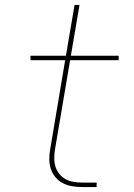

<svg xmlns="http://www.w3.org/2000/svg" viewBox="-20 -755 540 775"><path d="M311 0Q291 0 270.5 -3.5Q250 -7 233 -16Q216 -25 203.5 -40Q191 -55 185 -74Q179 -93 179 -113.5Q179 -134 183 -155L243 -512H103V-530H246L281 -735H301L266 -530H459V-512H263L202 -152Q199 -134 199 -116Q199 -98 204 -82Q209 -66 219.5 -53Q230 -40 244.5 -32Q259 -24 276.5 -21Q294 -18 311 -18H370V0Z"/></svg>

Font: iosevka_custom_sans_ss08 Thin
Style: Italic
Weight: 100
Italic angle: -10°
Designer: Belleve Invis
Foundry: Belleve Invis
Version: Version 10.3.0; ttfautohint (v1.8.3)